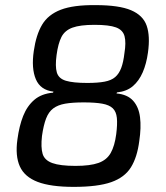

<svg xmlns="http://www.w3.org/2000/svg" viewBox="-20 -720 649 750"><path d="M354 -700Q445 -700 492 -680Q539 -660 553 -619.5Q567 -579 558 -515Q552 -471 537.5 -437.5Q523 -404 499 -383.5Q475 -363 437 -359L435 -355Q478 -351 500 -326.5Q522 -302 527 -262Q532 -222 524 -169Q516 -106 491.5 -66.5Q467 -27 414.5 -8.5Q362 10 268 10Q178 10 127 -9.5Q76 -29 57.5 -70Q39 -111 48 -175Q55 -228 70.5 -267Q86 -306 114 -330Q142 -354 187 -358L189 -362Q138 -368 120 -410.5Q102 -453 112 -521Q121 -584 144.5 -623.5Q168 -663 217.5 -682Q267 -701 354 -700ZM307 -320Q263 -320 234.5 -315Q206 -310 188 -296.5Q170 -283 160 -257Q150 -231 144 -189Q139 -144 146.5 -119Q154 -94 184.5 -83Q215 -72 275 -72Q332 -72 364.5 -83.5Q397 -95 412.5 -122.5Q428 -150 434 -196Q439 -235 436.5 -259.5Q434 -284 420.5 -297Q407 -310 379.5 -315Q352 -320 307 -320ZM349 -623Q293 -623 263 -612Q233 -601 220 -575.5Q207 -550 201 -505Q195 -461 202 -437Q209 -413 237.5 -404.5Q266 -396 321 -396Q362 -396 388.5 -401Q415 -406 430 -419Q445 -432 453.5 -454.5Q462 -477 466 -512Q473 -554 466.5 -578.5Q460 -603 433 -613Q406 -623 349 -623Z"/></svg>

Font: Exo 2 Medium
Style: Italic
Weight: 500
Italic angle: -8°
Designer: Natanael Gama
Foundry: Natanael Gama
Version: Version 2.010